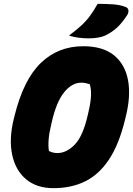

<svg xmlns="http://www.w3.org/2000/svg" viewBox="-20 -961 693 1001"><path d="M414 -720Q516 -720 574 -673Q632 -626 647.5 -543Q663 -460 635 -350L631 -334Q600 -207 548 -129Q496 -51 424 -15.5Q352 20 258 20Q172 20 116.5 -26Q61 -72 43.5 -154Q26 -236 52 -342L56 -358Q103 -547 193.5 -633.5Q284 -720 414 -720ZM247 -312Q236 -266 233.5 -232.5Q231 -199 235 -174Q255 -163 279 -163Q327 -163 370 -207.5Q413 -252 438 -363L441 -376Q453 -427 454.5 -461.5Q456 -496 448 -522Q438 -525 427.5 -527.5Q417 -530 404 -530Q355 -530 314.5 -480Q274 -430 250 -325ZM489 -941Q530 -941 567.5 -938.5Q605 -936 634 -925Q648 -920 649.5 -907.5Q651 -895 643 -882Q616 -841 590 -817Q564 -793 529 -776Q514 -769 491.5 -765Q469 -761 443 -761Q418 -761 389.5 -764.5Q361 -768 340 -776Q378 -804 403.5 -827.5Q429 -851 449 -878Q469 -905 489 -941Z"/></svg>

Font: Recursive Sn Csl St Blk
Style: Italic
Weight: 900
Italic angle: -15°
Version: Version 1.079;hotconv 1.0.112;makeotfexe 2.5.65598; ttfautoh